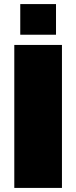

<svg xmlns="http://www.w3.org/2000/svg" viewBox="-20 -920 373 940"><path d="M79.2 -750V-900H254.2V-750ZM50 0V-700H283.3V0Z"/></svg>

Font: BoonTook
Style: Regular
Weight: 400
Designer: Sungsit Sawaiwan
Foundry: FontUni
Version: Version 3.0